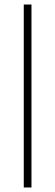

<svg xmlns="http://www.w3.org/2000/svg" viewBox="-20 -828 244 848"><path d="M85 0V-808H119V0Z"/></svg>

Font: Encode Sans Condensed Thin Thin
Style: Regular
Weight: 250
Version: Version 3.002